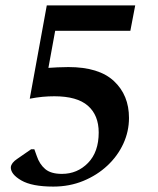

<svg xmlns="http://www.w3.org/2000/svg" viewBox="-20 -680 583 710"><path d="M177 10Q98 10 58.5 -13Q19 -36 20 -62Q22 -78 43 -92L95 -128H107L116 -103Q126 -73 147 -55Q168 -37 209 -37Q266 -37 305.5 -77.5Q345 -118 345 -190Q345 -254 305 -289Q265 -324 181 -324Q159 -324 137.5 -322Q116 -320 90 -315L153 -660H480L462 -566H184L159 -429Q175 -430 193 -431Q211 -432 233 -432Q346 -432 401.5 -380Q457 -328 457 -244Q457 -194 436 -148.5Q415 -103 377 -67.5Q339 -32 288 -11Q237 10 177 10Z"/></svg>

Font: Spectral SemiBold
Style: Italic
Weight: 600
Italic angle: -10°
Designer: Jean-Baptiste Levee
Foundry: Production Type
Version: Version 2.001